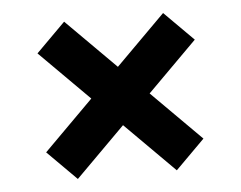

<svg xmlns="http://www.w3.org/2000/svg" viewBox="-39 -609 650 518"><g transform="rotate(-5 286.0 -350.0)"><path d="M152 -137 286 -271 420 -137 499 -216 365 -350 499 -484 420 -563 286 -429 152 -563 73 -484 207 -350 73 -216Z"/></g></svg>

Font: Finlandica SemiBold
Style: Regular
Weight: 600
Designer: Niklas Ekholm, Juho Hiilivirta, Jaakko Suomalainen
Foundry: Helsinki Type Studio
Version: Version 2.000;Glyphs 3.2 (3202)